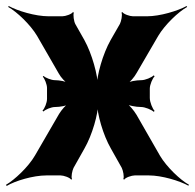

<svg xmlns="http://www.w3.org/2000/svg" viewBox="-68 -582 647 637"><path d="M429 -257V-288C429 -301 438 -322 445 -329L442 -332C435 -325 414 -316 401 -316C384 -316 360 -312 350 -305L352 -302C362 -308 378 -326 386 -341L457 -463C479 -500 524 -543 553 -559L551 -562C522 -546 463 -528 420 -528H373C363 -528 342 -535 338 -542L335 -540C339 -533 334 -511 330 -503L299 -449C273 -403 253 -332 253 -293H257C257 -332 237 -404 212 -449L182 -502C177 -511 174 -533 177 -540L174 -542C170 -535 149 -528 139 -528H93C49 -528 -10 -546 -39 -562L-41 -559C-12 -543 33 -500 55 -463L127 -338C134 -325 149 -309 159 -303L161 -306C151 -312 129 -316 114 -316C102 -316 83 -324 76 -330L74 -328C80 -321 88 -302 88 -290V-254C88 -241 80 -222 73 -215L76 -212C83 -219 102 -227 115 -227C131 -227 153 -231 163 -237L161 -240C151 -235 136 -217 128 -204L48 -66C26 -28 -20 15 -48 31L-46 35C-18 18 42 0 86 0H133C143 0 164 7 168 14L171 12C167 5 172 -17 176 -25L212 -89C238 -134 258 -204 258 -243H254C254 -204 274 -134 300 -89L336 -25C340 -17 345 5 341 12L344 14C348 7 369 0 379 0H426C469 0 528 18 557 34L559 31C530 15 485 -28 463 -65L385 -201C376 -216 360 -235 349 -242L347 -238C358 -232 382 -227 400 -227C413 -227 435 -218 442 -211L445 -214C438 -221 429 -243 429 -257Z"/></svg>

Font: Asimov
Style: Edge
Weight: 500
Designer: Google
Version: Version 2.000980: 2014